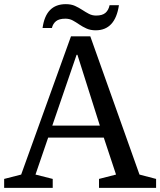

<svg xmlns="http://www.w3.org/2000/svg" viewBox="-27 -905 772 925"><path d="M532 -64 473 -242H205L144 -64L227 -43V0H-7V-43L75 -64L315 -730H408L645 -64L725 -43V0H450V-43ZM342 -641 225 -300H454L346 -641ZM178 -770Q186 -828 214 -856.5Q242 -885 290 -885Q316 -885 334.5 -876.5Q353 -868 369 -857.5Q385 -847 401 -838.5Q417 -830 436 -830Q466 -830 481 -843Q496 -856 501 -880H546Q528 -759 434 -759Q409 -759 390 -767.5Q371 -776 355 -787Q339 -798 323.5 -806.5Q308 -815 288 -815Q258 -815 243 -803Q228 -791 223 -770Z"/></svg>

Font: Domine
Style: Regular
Weight: 400
Designer: Pablo Impallari, Rodrigo Fuenzalida, Brenda Gallo
Foundry: Pablo Impallari, Rodrigo Fuenzalida, Brenda Gallo
Version: Version 2.000;September 19, 2022;FontCreator 14.0.0.2877 64-